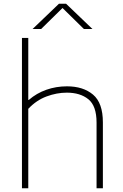

<svg xmlns="http://www.w3.org/2000/svg" viewBox="-20 -1012 662 1032"><path d="M98 0V-808H132V-475H135Q176.5 -511 229 -529.5Q281.5 -548 340 -548Q427 -548 480 -503.5Q533 -459 533 -354V0H499V-353Q499 -443 455 -478.5Q411 -514 339 -514Q285 -514 230 -493.5Q175 -473 132 -427V0ZM155 -856 297 -992H335L477 -856H431L316 -969L201 -856Z"/></svg>

Font: Encode Sans Expanded Expanded Thin
Style: Regular
Weight: 100
Width: 7
Designer: Multiple Designers
Foundry: Impallari Type
Version: Version 3.000; ttfautohint (v1.8.3) -l 8 -r 50 -G 200 -x 14 